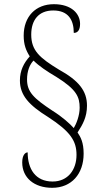

<svg xmlns="http://www.w3.org/2000/svg" viewBox="-20 -780 499 916"><path d="M229 116C321 116 379 50 379 -47C379 -100 365 -126 350 -148C374 -185 395 -221 395 -276C395 -347 355 -396 261 -448C169 -504 129 -539 129 -615C129 -685 165 -730 234 -730C305 -730 332 -686 332 -623C351 -623 362 -637 362 -666C362 -714 322 -760 237 -760C150 -760 93 -701 93 -610C93 -567 104 -539 122 -511C94 -480 75 -444 75 -396C75 -325 119 -278 209 -222C317 -152 345 -107 345 -41C345 30 304 86 231 86C149 86 112 26 112 -53C101 -53 86 -41 86 -5C86 68 143 116 229 116ZM332 -169C312 -191 278 -222 230 -252C141 -311 109 -341 109 -401C109 -441 122 -473 140 -491C166 -465 203 -440 249 -413C345 -353 360 -318 360 -266C360 -228 344 -189 332 -169Z"/></svg>

Font: Noto Serif Thai Condensed ExtraLight
Style: Regular
Weight: 200
Width: 3
Designer: Monotype Design Team
Foundry: Monotype Imaging Inc.
Version: Version 2.002